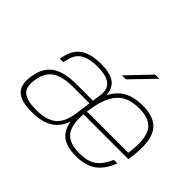

<svg xmlns="http://www.w3.org/2000/svg" viewBox="-147 -945 1200 1200"><g transform="rotate(45 453.0 -345.5)"><path d="M479 -209Q471 -109 507 -63.5Q543 -18 634 -18Q703 -18 744 -46Q785 -74 815 -142H846Q815 -62 764 -26Q713 10 630 10Q550 10 507.5 -21.5Q465 -53 454 -120Q431 -53 379 -21.5Q327 10 240 10Q144 10 106.5 -26Q69 -62 80 -141Q92 -230 148 -270.5Q204 -311 315 -311H461L469 -368Q477 -427 442.5 -454.5Q408 -482 332 -482Q249 -482 209.5 -452Q170 -422 160 -350H129Q141 -434 190 -472Q239 -510 337 -510Q389 -510 423.5 -497.5Q458 -485 476 -459.5Q494 -434 496 -394Q526 -454 576.5 -482Q627 -510 703 -510Q816 -510 857.5 -444Q899 -378 879 -232L875 -209ZM457 -284H315Q249 -284 207 -269.5Q165 -255 142 -224Q119 -193 112 -142Q102 -72 136.5 -45.5Q171 -19 248 -19Q338 -19 384 -55Q430 -91 443 -182ZM699 -482Q602 -482 552 -428Q502 -374 484 -251L482 -237H847Q866 -369 831.5 -425.5Q797 -482 699 -482ZM477 -551 620 -701H657L512 -551Z"/></g></svg>

Font: Fivo Sans Thin
Style: Regular
Weight: 250
Foundry: Alexander Slobzheninov
Version: 1.0